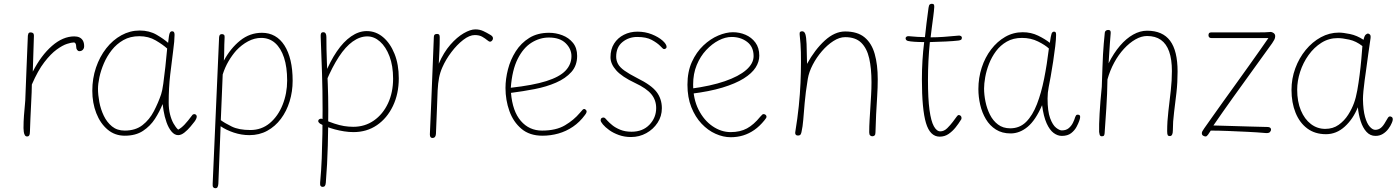

<svg xmlns="http://www.w3.org/2000/svg" viewBox="-20 -708 7373 1013"><path d="M127 -520Q128 -526 129.5 -530Q131 -534 134 -535.5Q137 -537 142 -537Q150 -537 154.5 -533Q159 -529 159 -520L153 -330Q197 -416 254.5 -466Q312 -516 372 -516Q388 -516 399.5 -510.5Q411 -505 417.5 -493.5Q424 -482 424 -464Q424 -456 420.5 -450Q417 -444 411.5 -441Q406 -438 399 -438Q392 -438 387 -444.5Q382 -451 382 -461Q382 -484 369 -484Q357 -484 333.5 -476.5Q310 -469 279 -446.5Q248 -424 214 -380Q180 -336 148 -262Q148 -249 147 -220.5Q146 -192 144 -156Q142 -120 140.5 -82.5Q139 -45 138 -15Q138 -8 137 -2Q136 4 133 8Q130 12 123 12Q115 12 111 5Q107 -2 105.5 -12.5Q104 -23 104 -32Q104 -67 106.5 -99Q109 -131 111.5 -156.5Q114 -182 114 -197Q117 -270 120 -349.5Q123 -429 127 -520Z M638 8Q586 8 547.5 -24.5Q509 -57 488 -111Q467 -165 467 -229Q467 -294 486.5 -351.5Q506 -409 540.5 -453Q575 -497 620.5 -522Q666 -547 717 -547Q768 -547 806.5 -524.5Q845 -502 867 -482Q871 -522 875 -532.5Q879 -543 888 -543Q895 -543 898 -538.5Q901 -534 901 -524Q901 -494 893.5 -439Q886 -384 878 -314Q870 -244 870 -167Q870 -133 877 -105Q884 -77 895.5 -56.5Q907 -36 920 -24Q937 -33 954 -51Q971 -69 994 -100Q996 -103 999 -104.5Q1002 -106 1005 -106Q1010 -106 1014 -102.5Q1018 -99 1018 -93Q1018 -88 1015 -81Q1012 -74 1006 -66Q999 -57 985 -40Q971 -23 953.5 -9Q936 5 920 5Q901 5 885 -14Q869 -33 858.5 -63Q848 -93 843 -124L838 -159Q822 -119 797.5 -81Q773 -43 734.5 -17.5Q696 8 638 8ZM497 -239Q497 -208 504 -170Q511 -132 527.5 -97.5Q544 -63 571 -41Q598 -19 638 -19Q695 -19 732 -48Q769 -77 792 -121.5Q815 -166 830 -210Q836 -227 841.5 -266.5Q847 -306 852.5 -356Q858 -406 862 -452Q840 -472 802 -494.5Q764 -517 715 -517Q667 -517 631 -496.5Q595 -476 569.5 -443.5Q544 -411 528 -373.5Q512 -336 504.5 -300.5Q497 -265 497 -239Z M1136 -512Q1137 -521 1140.5 -524.5Q1144 -528 1151 -528Q1158 -528 1162 -524Q1166 -520 1165 -510Q1163 -470 1163 -440.5Q1163 -411 1161 -388Q1196 -453 1247 -494Q1298 -535 1362 -535Q1400 -535 1430 -518Q1460 -501 1481 -468Q1502 -435 1513 -388.5Q1524 -342 1524 -282Q1524 -225 1508 -173Q1492 -121 1462 -81Q1432 -41 1390 -18Q1348 5 1296 5Q1254 5 1213.5 -8.5Q1173 -22 1144 -42L1132 262Q1131 274 1127.5 279.5Q1124 285 1116 285Q1109 285 1105 280Q1101 275 1102 262ZM1145 -74Q1165 -59 1202.5 -40.5Q1240 -22 1301 -22Q1360 -22 1403.5 -58.5Q1447 -95 1471 -155Q1495 -215 1495 -283Q1495 -354 1478.5 -404Q1462 -454 1431.5 -481Q1401 -508 1358 -508Q1323 -508 1289 -490Q1255 -472 1226 -441Q1204 -416 1185.5 -384.5Q1167 -353 1155 -315Q1153 -254 1150 -194Q1147 -134 1145 -74Z M1672 -513Q1671 -526 1674 -532Q1677 -538 1686 -538Q1694 -538 1698 -531.5Q1702 -525 1702 -513Q1702 -446 1704.5 -385Q1707 -324 1709.5 -262Q1712 -200 1712 -129Q1712 -37 1709.5 60.5Q1707 158 1699 256Q1698 268 1694 273Q1690 278 1682 278Q1675 278 1671.5 273Q1668 268 1669 256Q1675 192 1677.5 127Q1680 62 1681 -3Q1682 -68 1682 -129Q1682 -230 1679 -320Q1676 -410 1672 -513ZM1700 -277 1694 -316Q1722 -385 1757 -436.5Q1792 -488 1832.5 -516Q1873 -544 1915 -544Q1963 -544 2001 -512Q2039 -480 2061.5 -424Q2084 -368 2084 -295Q2084 -213 2053 -148.5Q2022 -84 1968.5 -47.5Q1915 -11 1845 -11Q1821 -11 1795.5 -15Q1770 -19 1746 -25.5Q1722 -32 1701.5 -40Q1681 -48 1668 -56Q1664 -59 1661.5 -62.5Q1659 -66 1659 -69Q1659 -74 1662 -77Q1665 -80 1670.5 -81.5Q1676 -83 1681 -80Q1717 -65 1744 -56Q1771 -47 1795 -43Q1819 -39 1844 -39Q1905 -39 1952.5 -72Q2000 -105 2027 -162.5Q2054 -220 2054 -293Q2054 -361 2035 -411Q2016 -461 1985 -488.5Q1954 -516 1918 -516Q1879 -516 1841 -489Q1803 -462 1768 -408.5Q1733 -355 1700 -277Z M2269 -513Q2269 -521 2273 -525Q2277 -529 2286 -529Q2294 -529 2297 -525Q2300 -521 2300 -512Q2300 -473 2298.5 -442.5Q2297 -412 2295 -372Q2321 -432 2356 -472Q2391 -512 2426.5 -532.5Q2462 -553 2488 -553Q2511 -553 2530 -544Q2549 -535 2562 -527Q2570 -523 2575.5 -518Q2581 -513 2581 -506Q2581 -499 2576 -493.5Q2571 -488 2566 -488Q2560 -488 2550 -496.5Q2540 -505 2524.5 -514Q2509 -523 2485 -523Q2457 -523 2424 -497.5Q2391 -472 2361.5 -433Q2332 -394 2314 -353Q2302 -326 2296.5 -297.5Q2291 -269 2289 -231Q2287 -193 2285.5 -137.5Q2284 -82 2280 -1Q2279 10 2274.5 15Q2270 20 2262 20Q2255 20 2251.5 15.5Q2248 11 2248 1Q2252 -84 2255.5 -173.5Q2259 -263 2262.5 -350.5Q2266 -438 2269 -513Z M2647 -244Q2647 -291 2660 -342Q2673 -393 2701 -437Q2729 -481 2772.5 -508Q2816 -535 2877 -535Q2913 -535 2947 -522Q2981 -509 3003 -482Q3025 -455 3025 -413Q3025 -362 2994.5 -328Q2964 -294 2913.5 -272Q2863 -250 2801 -238Q2739 -226 2676 -218Q2684 -121 2728 -70Q2772 -19 2840 -19Q2914 -19 2961 -47Q3008 -75 3039 -112Q3050 -125 3054 -129Q3058 -133 3062 -133Q3065 -133 3068 -131Q3071 -129 3073 -126Q3075 -123 3075 -119Q3075 -117 3073.5 -113Q3072 -109 3066 -101Q3039 -64 3003 -39.5Q2967 -15 2926 -3.5Q2885 8 2842 8Q2774 8 2731 -28.5Q2688 -65 2667.5 -122.5Q2647 -180 2647 -244ZM2675 -245Q2792 -258 2862 -280Q2932 -302 2963.5 -335Q2995 -368 2995 -412Q2995 -450 2964.5 -480Q2934 -510 2876 -510Q2828 -510 2784.5 -483Q2741 -456 2711.5 -397.5Q2682 -339 2675 -245Z M3497 -460Q3497 -456 3493 -452.5Q3489 -449 3484 -449Q3480 -449 3476 -453Q3472 -457 3463 -466Q3447 -482 3418.5 -497.5Q3390 -513 3342 -513Q3297 -513 3264 -486Q3231 -459 3231 -409Q3231 -389 3240.5 -371Q3250 -353 3274.5 -335.5Q3299 -318 3342 -296Q3417 -259 3444.5 -222.5Q3472 -186 3472 -137Q3472 -95 3449.5 -60.5Q3427 -26 3390 -5.5Q3353 15 3309 15Q3275 15 3245.5 4.5Q3216 -6 3194.5 -21.5Q3173 -37 3161 -51.5Q3149 -66 3149 -73Q3149 -81 3153.5 -84.5Q3158 -88 3164 -88Q3169 -88 3173.5 -83.5Q3178 -79 3185 -71Q3194 -61 3210.5 -47.5Q3227 -34 3252.5 -23.5Q3278 -13 3312 -13Q3371 -13 3406.5 -50Q3442 -87 3442 -138Q3442 -180 3416.5 -211Q3391 -242 3331 -270Q3261 -303 3231 -337Q3201 -371 3201 -406Q3201 -448 3220 -478Q3239 -508 3271.5 -524.5Q3304 -541 3343 -541Q3384 -541 3419 -527Q3454 -513 3475.5 -494Q3497 -475 3497 -460Z M3624 -213V-240Q3730 -254 3804 -279.5Q3878 -305 3917 -339Q3956 -373 3956 -412Q3956 -461 3922 -487Q3888 -513 3840 -513Q3807 -513 3772 -495Q3737 -477 3706 -444Q3675 -411 3656 -365Q3637 -319 3637 -262Q3637 -186 3665.5 -129.5Q3694 -73 3739.5 -42Q3785 -11 3835 -11Q3885 -11 3921 -30.5Q3957 -50 3991 -92Q3998 -100 4001.5 -103Q4005 -106 4008 -106Q4013 -106 4016.5 -104Q4020 -102 4022 -99Q4024 -96 4024 -92Q4024 -88 4021.5 -84.5Q4019 -81 4013 -73Q3988 -42 3960 -22.5Q3932 -3 3901 6.5Q3870 16 3835 16Q3796 16 3755.5 -2Q3715 -20 3681.5 -55.5Q3648 -91 3627.5 -142.5Q3607 -194 3607 -261Q3607 -330 3630.5 -381.5Q3654 -433 3691 -468Q3728 -503 3769.5 -520.5Q3811 -538 3847 -538Q3882 -538 3913.5 -524.5Q3945 -511 3965.5 -483.5Q3986 -456 3986 -414Q3986 -382 3966.5 -351.5Q3947 -321 3904 -294Q3861 -267 3792 -246Q3723 -225 3624 -213Z M4199 -526Q4198 -536 4201.5 -539.5Q4205 -543 4212 -543Q4224 -543 4229 -528Q4234 -513 4235.5 -476Q4237 -439 4238 -371Q4279 -446 4331.5 -494Q4384 -542 4439 -542Q4504 -542 4541.5 -511Q4579 -480 4595 -423.5Q4611 -367 4611 -290Q4611 -246 4608 -199.5Q4605 -153 4602.5 -105Q4600 -57 4599 -10Q4599 2 4594.5 6.5Q4590 11 4582 11Q4576 11 4571 6.5Q4566 2 4566 -10Q4566 -42 4568 -74.5Q4570 -107 4572 -140Q4574 -173 4576 -206.5Q4578 -240 4578 -274Q4578 -347 4566 -400Q4554 -453 4524 -482.5Q4494 -512 4439 -512Q4409 -512 4377 -491.5Q4345 -471 4316.5 -438Q4288 -405 4268 -366.5Q4248 -328 4242 -292Q4230 -218 4225.5 -165Q4221 -112 4218 -75.5Q4215 -39 4209 -13Q4208 -6 4204.5 0.5Q4201 7 4190 7Q4184 7 4180.5 4.5Q4177 2 4176 -2.5Q4175 -7 4176 -12Q4188 -85 4194.5 -149Q4201 -213 4203.5 -270.5Q4206 -328 4206 -379Q4206 -410 4205.5 -432.5Q4205 -455 4203.5 -476.5Q4202 -498 4199 -526Z M4938 13Q4887 13 4865.5 -59Q4844 -131 4844 -290Q4844 -340 4847 -389.5Q4850 -439 4856 -486Q4829 -486 4806 -487.5Q4783 -489 4770 -492Q4763 -494 4760.5 -498Q4758 -502 4758 -506Q4758 -512 4763.5 -515Q4769 -518 4776 -517Q4799 -515 4820 -513.5Q4841 -512 4860 -512Q4864 -549 4868.5 -587Q4873 -625 4879 -667Q4881 -681 4885.5 -684.5Q4890 -688 4897 -688Q4905 -688 4907.5 -683Q4910 -678 4909 -669Q4908 -651 4904 -621Q4900 -591 4896 -560.5Q4892 -530 4890 -511Q4924 -511 4959 -513.5Q4994 -516 5036 -520Q5044 -521 5049.5 -518Q5055 -515 5055 -509Q5055 -501 5050 -498Q5045 -495 5036 -494Q5011 -491 4969 -489Q4927 -487 4886 -486Q4881 -437 4878.5 -386.5Q4876 -336 4876 -286Q4876 -188 4884 -128.5Q4892 -69 4907 -42Q4922 -15 4941 -15Q4961 -15 4978 -32Q4995 -49 5007 -65Q5021 -83 5027 -92Q5033 -101 5038 -101Q5045 -101 5049 -96.5Q5053 -92 5053 -86Q5053 -84 5052.5 -81Q5052 -78 5050 -76Q5038 -56 5021.5 -35.5Q5005 -15 4984.5 -1Q4964 13 4938 13Z M5142 -238Q5142 -297 5159.5 -351Q5177 -405 5209 -447Q5241 -489 5283.5 -513.5Q5326 -538 5376 -538Q5420 -538 5457 -520Q5494 -502 5519 -482Q5524 -519 5528 -530Q5532 -541 5541 -541Q5547 -541 5549.5 -537.5Q5552 -534 5552 -524Q5552 -502 5547.5 -464Q5543 -426 5536.5 -383.5Q5530 -341 5523.5 -304.5Q5517 -268 5513 -249Q5507 -219 5507 -188Q5507 -121 5520.5 -84.5Q5534 -48 5552 -34Q5570 -20 5582 -20Q5605 -20 5619 -32Q5633 -44 5641 -60.5Q5649 -77 5653 -91Q5655 -96 5657.5 -99.5Q5660 -103 5666 -103Q5672 -103 5675.5 -100.5Q5679 -98 5679 -91Q5679 -87 5677.5 -81Q5676 -75 5674 -70Q5670 -58 5660 -39Q5650 -20 5631.5 -5.5Q5613 9 5582 9Q5560 9 5539 -6.5Q5518 -22 5502 -57.5Q5486 -93 5478 -153Q5444 -74 5402 -39Q5360 -4 5312 -4Q5267 -4 5234.5 -24.5Q5202 -45 5181.5 -79.5Q5161 -114 5151.5 -155.5Q5142 -197 5142 -238ZM5172 -241Q5172 -208 5179.5 -171.5Q5187 -135 5203 -103Q5219 -71 5245.5 -51Q5272 -31 5310 -31Q5360 -31 5394 -65Q5428 -99 5451 -158.5Q5474 -218 5489 -293.5Q5504 -369 5514 -452Q5495 -470 5457 -489Q5419 -508 5372 -508Q5326 -508 5292 -488.5Q5258 -469 5235 -438Q5212 -407 5198 -371Q5184 -335 5178 -300.5Q5172 -266 5172 -241Z M5809 -536Q5810 -543 5815 -546.5Q5820 -550 5827 -550Q5835 -550 5838 -545.5Q5841 -541 5840 -532Q5838 -507 5836 -481.5Q5834 -456 5832.5 -429Q5831 -402 5829 -374Q5856 -428 5889 -466.5Q5922 -505 5958.5 -525.5Q5995 -546 6032 -546Q6114 -546 6153.5 -493Q6193 -440 6193 -330Q6193 -273 6187 -219.5Q6181 -166 6174.5 -116Q6168 -66 6168 -19Q6168 -5 6164 2.5Q6160 10 6152 10Q6144 10 6141 5Q6138 0 6138 -16Q6138 -68 6144.5 -122Q6151 -176 6157 -229.5Q6163 -283 6163 -333Q6163 -395 6148.5 -436Q6134 -477 6105 -497.5Q6076 -518 6032 -518Q6002 -518 5970.5 -500Q5939 -482 5910 -450.5Q5881 -419 5858.5 -377.5Q5836 -336 5823 -289Q5822 -212 5817 -137Q5812 -62 5808 -5Q5807 5 5804 8Q5801 11 5793 11Q5789 11 5786 9Q5783 7 5781.5 1.5Q5780 -4 5779 -12Q5778 -47 5781.5 -109Q5785 -171 5793 -250Q5795 -310 5796.5 -350.5Q5798 -391 5799.5 -421Q5801 -451 5803.5 -477.5Q5806 -504 5809 -536Z M6373 -507Q6364 -507 6360 -511Q6356 -515 6356 -522Q6356 -529 6359 -533Q6362 -537 6370 -537Q6462 -537 6518.5 -537Q6575 -537 6606.5 -537Q6638 -537 6653.5 -537.5Q6669 -538 6678 -539Q6687 -541 6697.5 -535Q6708 -529 6708 -517Q6708 -507 6703 -498Q6698 -489 6692 -480Q6649 -420 6595 -345.5Q6541 -271 6485.5 -193.5Q6430 -116 6382 -46Q6421 -45 6470.5 -43.5Q6520 -42 6571.5 -40.5Q6623 -39 6668 -38Q6676 -38 6681 -34.5Q6686 -31 6686 -25Q6686 -17 6680 -11Q6674 -5 6659 -6Q6614 -10 6561.5 -12.5Q6509 -15 6459 -17Q6409 -19 6368 -19Q6361 -8 6354 2Q6347 12 6341 12Q6335 12 6328 8Q6321 4 6321 -5Q6321 -10 6323.5 -15Q6326 -20 6333 -30Q6349 -52 6375 -89.5Q6401 -127 6434 -172.5Q6467 -218 6502 -267Q6537 -316 6570 -362Q6603 -408 6629.5 -446Q6656 -484 6672 -507Z M6794 -234Q6794 -293 6814 -347.5Q6834 -402 6869 -444.5Q6904 -487 6949 -511.5Q6994 -536 7044 -536Q7066 -536 7102.5 -528.5Q7139 -521 7174 -498Q7179 -520 7186 -525.5Q7193 -531 7197 -531Q7202 -531 7207.5 -526Q7213 -521 7211 -506Q7206 -473 7199 -422.5Q7192 -372 7186 -327Q7184 -313 7180 -284.5Q7176 -256 7173.5 -228Q7171 -200 7171 -185Q7172 -127 7182 -91.5Q7192 -56 7207 -39.5Q7222 -23 7236 -23Q7252 -23 7265 -33Q7278 -43 7291 -67Q7297 -78 7303 -87Q7309 -96 7318 -93Q7325 -91 7327 -86Q7329 -81 7328 -74.5Q7327 -68 7323 -59Q7317 -44 7305 -28Q7293 -12 7276 -1.5Q7259 9 7237 9Q7209 9 7189.5 -12.5Q7170 -34 7159 -68.5Q7148 -103 7144 -142Q7119 -80 7075 -40Q7031 0 6976 0Q6918 0 6877.5 -30Q6837 -60 6815.5 -113Q6794 -166 6794 -234ZM6824 -235Q6824 -172 6843.5 -125.5Q6863 -79 6896.5 -53.5Q6930 -28 6972 -28Q7013 -28 7043 -49.5Q7073 -71 7093 -102.5Q7113 -134 7124 -165Q7134 -192 7141 -231Q7148 -270 7153.5 -313.5Q7159 -357 7162.5 -397Q7166 -437 7168 -465Q7135 -491 7098.5 -499Q7062 -507 7038 -507Q6991 -507 6952 -482.5Q6913 -458 6884 -417.5Q6855 -377 6839.5 -329Q6824 -281 6824 -235Z"/></svg>

Font: Playpen Sans Thin
Style: Regular
Weight: 250
Designer: Laura Meseguer, Veronika Burian, José Scaglione
Foundry: TypeTogether
Version: Version 1.001